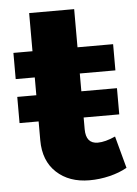

<svg xmlns="http://www.w3.org/2000/svg" viewBox="-50 -704 537 752"><g transform="rotate(-5 218.5 -328.5)"><path d="M420 -28Q390 -11 351 -1.5Q312 8 272 8Q192 8 142.5 -38Q93 -84 93 -165V-239H18V-342H93V-412H18V-515H93V-665H270V-515H410V-412H270V-342H410V-239H270V-193Q270 -136 317 -136Q346 -136 386 -154Z"/></g></svg>

Font: Montserrat V1
Style: Bold
Weight: 700
Designer: Julieta Ulanovsky
Foundry: Julieta Ulanovsky
Version: Version 6.001